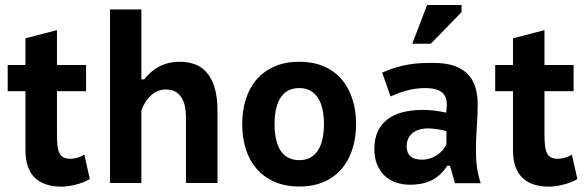

<svg xmlns="http://www.w3.org/2000/svg" viewBox="-20 -709 2262 744"><path d="M9.8 -457H78.6V-560.5L200.7 -592.3V-457H313.5V-355.5H200.7V-191.9Q200.7 -164.6 202.6 -145.8Q204.6 -127 210.4 -115.5Q216.3 -104 226.3 -98.9Q236.3 -93.8 252.4 -93.8Q260.7 -93.8 268.8 -95.2Q276.9 -96.7 284.2 -99.1Q291.5 -101.6 297.4 -104.5Q303.2 -107.4 306.6 -110.4L328.1 -15.6Q323.2 -11.7 311.8 -6.6Q300.3 -1.5 285.2 3.2Q270 7.8 252.7 11Q235.4 14.2 218.3 14.2Q185.5 14.2 159.7 5.9Q133.8 -2.4 115.7 -19.5Q97.7 -36.6 88.1 -63.5Q78.6 -90.3 78.6 -127V-355.5H9.8Z M700.7 0V-251.5Q700.7 -270.5 697.8 -290Q694.8 -309.6 686.3 -325.7Q677.7 -341.8 662.6 -352.1Q647.5 -362.3 623 -362.3Q590.8 -362.3 566.2 -340.3Q541.5 -318.4 527.8 -281.2V0H406.2V-672.4H527.8V-401.4H538.6Q549.3 -415 563 -427.5Q576.7 -439.9 593.8 -449.5Q610.8 -459 631.6 -464.4Q652.3 -469.7 677.2 -469.7Q707.5 -469.7 733.9 -460.4Q760.3 -451.2 780 -429.2Q799.8 -407.2 811.3 -370.4Q822.8 -333.5 822.8 -277.8V0Z M918.5 -228Q918.5 -281.2 932.9 -325.7Q947.3 -370.1 975.3 -402.1Q1003.4 -434.1 1044.7 -451.9Q1085.9 -469.7 1139.6 -469.7Q1194.3 -469.7 1235.8 -451.4Q1277.3 -433.1 1304.7 -400.6Q1332 -368.2 1345.9 -324Q1359.9 -279.8 1359.9 -228Q1359.9 -176.3 1345.9 -132.1Q1332 -87.9 1304.7 -55.4Q1277.3 -22.9 1235.8 -4.6Q1194.3 13.7 1139.6 13.7Q1085.9 13.7 1044.7 -4.2Q1003.4 -22 975.3 -54Q947.3 -85.9 932.9 -130.4Q918.5 -174.8 918.5 -228ZM1043.9 -228Q1043.9 -191.4 1050.8 -164.8Q1057.6 -138.2 1070.1 -121.3Q1082.5 -104.5 1100.1 -96.4Q1117.7 -88.4 1139.6 -88.4Q1165.5 -88.4 1183.6 -98.9Q1201.7 -109.4 1213.1 -127.9Q1224.6 -146.5 1230 -172.1Q1235.4 -197.8 1235.4 -228Q1235.4 -258.3 1230 -283.9Q1224.6 -309.6 1213.1 -328.1Q1201.7 -346.7 1183.6 -357.2Q1165.5 -367.7 1139.6 -367.7Q1117.7 -367.7 1100.1 -359.6Q1082.5 -351.6 1070.1 -334.7Q1057.6 -317.9 1050.8 -291.3Q1043.9 -264.6 1043.9 -228Z M1430.7 0ZM1460.9 -427.7Q1488.8 -439.9 1513.2 -447.3Q1537.6 -454.6 1561 -458.7Q1584.5 -462.9 1608.4 -464.1Q1632.3 -465.3 1658.7 -465.3Q1707 -465.3 1740 -453.9Q1772.9 -442.4 1793.2 -421.1Q1813.5 -399.9 1822.3 -370.1Q1831.1 -340.3 1831.1 -303.7Q1831.1 -259.3 1827.6 -215.8Q1824.2 -172.4 1824.2 -123.5Q1824.2 -89.8 1828.6 -59.1Q1833 -28.3 1842.8 1H1743.2L1723.6 -66.9H1712.9Q1699.7 -45.4 1683.1 -31Q1666.5 -16.6 1647.9 -8.3Q1629.4 0 1609.6 3.4Q1589.8 6.8 1569.8 6.8Q1538.6 6.8 1512.9 -2.4Q1487.3 -11.7 1469 -29.5Q1450.7 -47.4 1440.7 -73Q1430.7 -98.6 1430.7 -131.8Q1430.7 -176.3 1447.8 -207.3Q1464.8 -238.3 1497.1 -256.8Q1521.5 -271 1553.5 -277.1Q1585.4 -283.2 1621.1 -283.2Q1627 -283.2 1637 -282.7Q1647 -282.2 1658.7 -281Q1670.4 -279.8 1683.3 -277.6Q1696.3 -275.4 1709 -272.5Q1710 -281.7 1710.7 -289.3Q1711.4 -296.9 1711.4 -303.7Q1711.4 -320.3 1706.8 -331.3Q1702.1 -342.3 1693.8 -350.1Q1685.5 -357.9 1668.5 -362.8Q1651.4 -367.7 1627.9 -367.7Q1607.4 -367.7 1589.4 -365Q1571.3 -362.3 1554.9 -357.9Q1538.6 -353.5 1523.4 -347.7Q1508.3 -341.8 1493.2 -335.4ZM1615.2 -90.3Q1631.8 -90.3 1646.7 -95.2Q1661.6 -100.1 1674.1 -108.4Q1686.5 -116.7 1695.6 -127.4Q1704.6 -138.2 1710 -149.4V-200.7Q1703.1 -202.6 1694.6 -204.6Q1686 -206.5 1676.5 -208Q1667 -209.5 1657.5 -210.4Q1647.9 -211.4 1639.6 -211.4Q1616.2 -211.4 1600.1 -205.3Q1584 -199.2 1574.2 -189.5Q1564.5 -179.7 1560.1 -167.7Q1555.7 -155.8 1555.7 -144Q1555.7 -116.2 1570.6 -103.3Q1585.4 -90.3 1615.2 -90.3ZM1634.8 -689.5H1768.6V-662.1L1649.4 -539.6H1577.6Z M1898.9 -457H1967.8V-560.5L2089.8 -592.3V-457H2202.6V-355.5H2089.8V-191.9Q2089.8 -164.6 2091.8 -145.8Q2093.8 -127 2099.6 -115.5Q2105.5 -104 2115.5 -98.9Q2125.5 -93.8 2141.6 -93.8Q2149.9 -93.8 2158 -95.2Q2166 -96.7 2173.3 -99.1Q2180.7 -101.6 2186.5 -104.5Q2192.4 -107.4 2195.8 -110.4L2217.3 -15.6Q2212.4 -11.7 2200.9 -6.6Q2189.5 -1.5 2174.3 3.2Q2159.2 7.8 2141.8 11Q2124.5 14.2 2107.4 14.2Q2074.7 14.2 2048.8 5.9Q2022.9 -2.4 2004.9 -19.5Q1986.8 -36.6 1977.3 -63.5Q1967.8 -90.3 1967.8 -127V-355.5H1898.9Z"/></svg>

Font: PT Astra Sans
Style: Bold
Weight: 700
Designer: A.Korolkova, I. Chaeva
Foundry: ParaType Ltd
Version: Version 1.001; ttfautohint (v1.6)